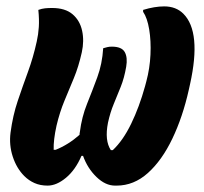

<svg xmlns="http://www.w3.org/2000/svg" viewBox="-20 -571 640 601"><path d="M303 -420Q310 -422 316 -423.5Q322 -425 330 -425Q361 -425 370.5 -408Q380 -391 375 -362Q369 -327 358 -299.5Q347 -272 336 -245.5Q325 -219 318 -187Q307 -131 327 -101H333Q365 -131 390.5 -183.5Q416 -236 434 -301L438 -316Q449 -357 451 -400Q453 -443 447 -479Q441 -515 428 -534V-540Q464 -551 494 -551Q531 -551 554 -528Q611 -471 575 -308L571 -290Q552 -205 519.5 -137Q487 -69 443 -29.5Q399 10 345 10H340Q310 10 282 -17Q254 -44 240 -83H235Q216 -39 186.5 -14.5Q157 10 129 10Q106 10 88 2Q70 -6 56 -20Q32 -44 20 -80.5Q8 -117 13 -156Q20 -209 35.5 -255Q51 -301 67.5 -346Q84 -391 95 -441Q100 -463 101.5 -486.5Q103 -510 100 -540Q111 -544 121 -545Q131 -546 143 -546Q184 -546 207 -526.5Q230 -507 237 -475Q244 -443 236 -407Q226 -362 211 -326Q196 -290 181.5 -255Q167 -220 157 -178Q147 -133 148 -102H154Q194 -118 229 -149Q229 -154 230 -158Q236 -205 252.5 -246Q269 -287 284.5 -329Q300 -371 303 -420Z"/></svg>

Font: Recursive Mn Csl St XBd
Style: Italic
Weight: 800
Italic angle: -15°
Monospace: yes
Version: Version 1.079;hotconv 1.0.112;makeotfexe 2.5.65598; ttfautoh